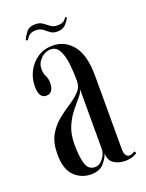

<svg xmlns="http://www.w3.org/2000/svg" viewBox="-125 -693 584 768"><g transform="rotate(-20 167.0 -309.5)"><path d="M129 10.5Q87.5 10.5 58 -18Q28.5 -46.5 28.5 -112Q28.5 -160 46 -191.2Q63.5 -222.5 89.5 -243.5Q115.5 -264.5 141.5 -281.2Q167.5 -298 185 -316.2Q202.5 -334.5 202.5 -360.5Q202.5 -399.5 198.2 -434.8Q194 -470 181.8 -492.5Q169.5 -515 146 -515Q122.5 -515 103.8 -496.5Q85 -478 85 -453Q85 -435 92 -421.5Q99 -408 99 -389.5Q99 -370.5 91.5 -358.5Q84 -346.5 67.5 -346.5Q36.5 -346.5 36.5 -397.5Q36.5 -431.5 52 -461Q67.5 -490.5 94.8 -508.5Q122 -526.5 158.5 -526.5Q210 -526.5 243.8 -484.8Q277.5 -443 277.5 -354V-44.5Q277.5 -24.5 283.5 -16.2Q289.5 -8 298 -8Q304.5 -8 311.2 -11.2Q318 -14.5 321 -17.5L326.5 -8.5Q322 -3.5 308 1.5Q294 6.5 274 6.5Q249 6.5 228.2 -6.2Q207.5 -19 207 -50.5Q202.5 -33 184 -11.2Q165.5 10.5 129 10.5ZM153 -11.5Q172.5 -11.5 187.5 -31Q202.5 -50.5 202.5 -69.5V-327.5Q201 -313 186.2 -296Q171.5 -279 152.8 -255.8Q134 -232.5 120 -200.8Q106 -169 106 -125Q106 -72 115.5 -41.8Q125 -11.5 153 -11.5ZM197 -572.5Q178.5 -572.5 167.5 -581.2Q156.5 -590 145.5 -598.5Q134.5 -607 116 -607Q95.5 -607 85.2 -596Q75 -585 73 -580L65.5 -583.5Q70 -595 82.8 -612.8Q95.5 -630.5 122.5 -630.5Q141.5 -630.5 153.5 -621.8Q165.5 -613 177 -604.2Q188.5 -595.5 206 -595.5Q226 -595.5 234.8 -603.5Q243.5 -611.5 245 -616.5L251.5 -612.5Q247 -602.5 234.2 -587.5Q221.5 -572.5 197 -572.5Z"/></g></svg>

Font: Imbue 100pt
Style: Regular
Weight: 400
Designer: Tyler Finck
Foundry: Etcetera Type Company
Version: Version 1.102; ttfautohint (v1.8.3)